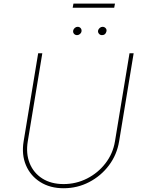

<svg xmlns="http://www.w3.org/2000/svg" viewBox="-20 -1019 790 1051"><path d="M688.9 -727.3H711.6L632.1 -245.7Q620 -171.9 576.3 -113.8Q532.7 -55.8 468 -22.2Q403.4 11.4 328.1 11.4Q254.3 11.4 200.6 -22.4Q147 -56.1 122.2 -114.2Q97.3 -172.2 109.4 -245.7L188.9 -727.3H211.6L132.1 -245.7Q121.1 -178.3 142.4 -125.4Q163.7 -72.4 211.6 -41.9Q259.6 -11.4 328.1 -11.4Q396.7 -11.4 456.7 -41.9Q516.7 -72.4 557.5 -125.4Q598.4 -178.3 609.4 -245.7ZM538.4 -826.7Q527.7 -826.7 521.3 -834.7Q514.9 -842.7 517 -852.3Q518.8 -859.7 525.7 -865.9Q532.7 -872.2 541.2 -872.2Q551.8 -872.2 558.6 -864.5Q565.3 -856.9 562.5 -846.6Q557.5 -826.7 538.4 -826.7ZM402 -826.7Q391.3 -826.7 384.9 -834.2Q378.6 -841.6 380.7 -852.3Q382.5 -860.1 389.4 -866.1Q396.3 -872.2 404.8 -872.2Q415.5 -872.2 421.7 -864.7Q427.9 -857.2 426.1 -846.6Q425.1 -839.1 417.8 -832.9Q410.5 -826.7 402 -826.7ZM609.4 -999.3 605.1 -976.6H377.8L382.1 -999.3Z"/></svg>

Font: Inter Thin  BETA
Style: Italic
Weight: 100
Italic angle: -9.39999°
Designer: Rasmus Andersson
Foundry: rsms
Version: Version 3.011;git-f93a4a705